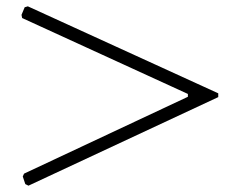

<svg xmlns="http://www.w3.org/2000/svg" viewBox="-20 -551 751 607"><path d="M574 -254 50 -494 48 -504 58 -528 68 -531 670 -256V-244L70 36L60 31L52 7L56 -2L574 -245Z"/></svg>

Font: Aref Ruqaa Ink
Style: Regular
Weight: 400
Designer: Abdullah Aref
Version: Version 1.005